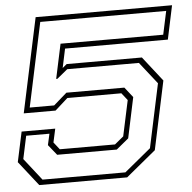

<svg xmlns="http://www.w3.org/2000/svg" viewBox="-59 -751 801 802"><g transform="rotate(-5 341.5 -350.0)"><path d="M73.5 0 -7.5 -103 19.5 -229H160.5L148 -172L172 -141.5H403.5L440.5 -172L472.5 -321.5L448.5 -352H222L168.5 -304H35L119.5 -700H691.5L661.5 -558.5H230.5L213.5 -478.5L231.5 -493.5H547L628 -390L567 -103L442 0ZM89 -21.5H436.5L547.5 -113L604.5 -380.5L532.5 -472H232L187.5 -435.5H182.5L213.5 -580.5H644L665 -678.5H137L62 -326H164.5L220 -374.5H463L496.5 -332L460.5 -162L409 -119.5H159L124 -163L134.5 -210H37L16.5 -114Z"/></g></svg>

Font: Tourney Expanded ExtraLight
Style: Italic
Weight: 200
Width: 7
Italic angle: -12°
Designer: Tyler Finck
Foundry: Etcetera Type Co
Version: Version 1.010; ttfautohint (v1.8.3)